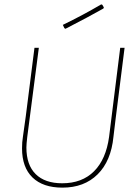

<svg xmlns="http://www.w3.org/2000/svg" viewBox="-20 -856 623 880"><path d="M444 -836 449 -834 456 -822 454 -817Q387 -779 280 -724L275 -727L268 -742Q359 -786 444 -836ZM551 -637 510 -312 500 -229Q489 -118 427.5 -57Q366 4 266 4Q177 4 129 -42.5Q81 -89 81 -176Q81 -205 85 -229L98 -322L138 -637H158L105 -229Q101 -195 101 -180Q101 -100 143.5 -58Q186 -16 265 -16Q356 -16 411 -71Q466 -126 480 -229L531 -637Z"/></svg>

Font: Alegreya Sans SC Thin
Style: Italic
Weight: 100
Italic angle: -7°
Designer: Juan Pablo del Peral
Foundry: Huerta Tipografica
Version: Version 2.007